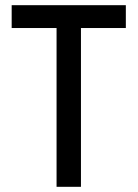

<svg xmlns="http://www.w3.org/2000/svg" viewBox="-20 -720 530 740"><path d="M25 -612V-700H465V-612H292V0H198V-612Z"/></svg>

Font: Baumans
Style: Regular
Weight: 400
Designer: Henadij Zarechnjuk
Foundry: Cyreal (www.cyreal.org)
Version: Version 001.002